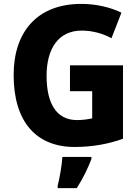

<svg xmlns="http://www.w3.org/2000/svg" viewBox="-20 -744 717 985"><path d="M339 -409V-276H453V-137C432 -132 404 -128 375 -128C269 -128 219 -214 219 -355C219 -495 280 -587 399 -587C455 -587 507 -572 552 -548L603 -679C548 -706 475 -724 397 -724C173 -724 50 -583 50 -359C50 -119 166 10 363 10C456 10 538 -6 611 -32V-409ZM449 72V61H300C298 101 286 169 276 208V221H374C406 171 430 121 449 72Z"/></svg>

Font: Noto Sans Thai SemCond ExtBd
Style: Regular
Weight: 800
Width: 4
Designer: Monotype Design Team
Foundry: Monotype Imaging Inc.
Version: Version 2.002